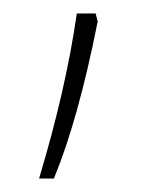

<svg xmlns="http://www.w3.org/2000/svg" viewBox="-20 -136 223 285"><path d="M125 -104Q96 42 60 129H38Q78 -4 94 -116H122Z"/></svg>

Font: Noto Sans UI Thin
Style: Regular
Weight: 250
Designer: Monotype Design Team
Foundry: Monotype Imaging Inc.
Version: Version 1.001